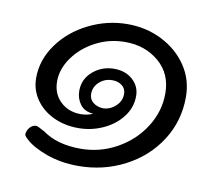

<svg xmlns="http://www.w3.org/2000/svg" viewBox="-59 -535 674 597"><g transform="rotate(10 278.0 -236.5)"><path d="M516 -275Q516 -199 476.5 -137.5Q437 -76 369.5 -41Q302 -6 223 -6Q168 -6 122.5 -22.5Q77 -39 55 -60Q48 -66 45.5 -70.5Q43 -75 46 -83Q48 -91 55.5 -98.5Q63 -106 73 -106Q78 -106 86.5 -101Q95 -96 100 -94Q146 -60 221 -60Q282 -60 335 -89.5Q388 -119 419.5 -168.5Q451 -218 451 -275Q451 -337 407.5 -374Q364 -411 301 -411Q251 -411 208 -388.5Q165 -366 139 -329.5Q113 -293 113 -254Q113 -215 138.5 -190.5Q164 -166 203 -166Q223 -166 241 -174Q213 -176 199.5 -194.5Q186 -213 186 -237Q186 -274 214.5 -298.5Q243 -323 282 -323Q317 -323 340 -302.5Q363 -282 363 -251Q363 -215 340.5 -185.5Q318 -156 281 -139Q244 -122 203 -122Q159 -122 123.5 -139Q88 -156 67.5 -186Q47 -216 47 -253Q47 -310 82.5 -359.5Q118 -409 176.5 -438Q235 -467 299 -467Q358 -467 407.5 -442Q457 -417 486.5 -373.5Q516 -330 516 -275ZM267 -196Q289 -196 307 -212Q325 -228 325 -251Q325 -268 312.5 -277.5Q300 -287 282 -287Q258 -287 241 -271.5Q224 -256 224 -234Q224 -217 236.5 -207Q249 -197 267 -196Z"/></g></svg>

Font: Mali
Style: Italic
Weight: 400
Italic angle: -10°
Version: Version 1.000; ttfautohint (v1.6)